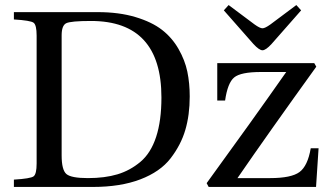

<svg xmlns="http://www.w3.org/2000/svg" viewBox="-20 -740 1299 760"><path d="M866 -699 885 -720 988 -643Q1009 -628 1019 -628Q1029 -628 1050 -643L1153 -720L1172 -699L1055 -566Q1032 -541 1019 -541Q1006 -541 983 -566ZM798 -15Q977 -261 1113 -455H1013Q933 -455 907 -433.5Q881 -412 871 -342H840V-490H1224L1232 -476Q1041 -211 920 -35H1049Q1133 -35 1165.5 -59Q1198 -83 1210 -153H1241L1231 0H806ZM35 0V-29Q101 -33 113 -42Q125 -51 125 -93V-599Q125 -641 113 -650Q101 -659 35 -663V-692H367Q451 -692 516 -672.5Q581 -653 621 -622Q661 -591 686.5 -546.5Q712 -502 721.5 -456.5Q731 -411 731 -358Q731 -285 713.5 -225.5Q696 -166 655 -113Q614 -60 535.5 -30Q457 0 347 0ZM224 -125Q224 -67 243 -51Q262 -35 328 -35Q395 -35 445 -50Q495 -65 536 -99.5Q577 -134 598 -198Q619 -262 619 -354Q619 -657 340 -657Q260 -657 242 -648Q224 -639 224 -600Z"/></svg>

Font: Linguistics Pro
Style: Regular
Weight: 400
Designer: Stefan Peev, Context Ltd
Foundry: Stefan Peev, Context Ltd
Version: Version 001.000